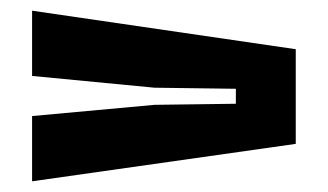

<svg xmlns="http://www.w3.org/2000/svg" viewBox="-20 -540 613 359"><path d="M40 -201V-323L269 -344L421 -346V-374L269 -376L40 -398V-520L533 -448V-271Z"/></svg>

Font: Big Shoulders Stencil Text Thin Black
Style: Regular
Weight: 900
Version: Version 2.001